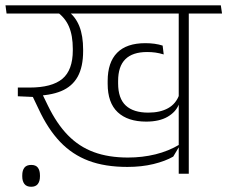

<svg xmlns="http://www.w3.org/2000/svg" viewBox="-36 -648 848 716"><path d="M668 -607.5H630.5V0H668ZM567.5 -597.5H792L787.5 -628H563.5ZM-11.5 -597.5H741.5L737.5 -628H-15.5ZM274 -462.5Q274 -514.5 260 -549.8Q246 -585 218.5 -605.5H174Q206.5 -583 221 -549.2Q235.5 -515.5 235.5 -465.5V-460.5Q235.5 -386.5 196.5 -354Q157.5 -321.5 74 -321.5H30.5L59 -290.5H86.5Q150.5 -291 192 -308.2Q233.5 -325.5 253.8 -362.2Q274 -399 274 -457.5ZM610 -64 633.5 -103.5V-109Q592.5 -84.5 543.8 -72.5Q495 -60.5 441 -60.5Q368.5 -60.5 313.8 -80.8Q259 -101 217.2 -143.8Q175.5 -186.5 142.5 -254.5L119 -303L30.5 -321.5V-289L86.5 -286.5L108 -241.5Q142.5 -167 188 -119.2Q233.5 -71.5 294.5 -48.5Q355.5 -25.5 439 -25.5Q492 -25.5 536.2 -36.2Q580.5 -47 610 -64ZM509 -194.5Q558 -194.5 589 -212.5Q620 -230.5 631 -259H635L632.5 -295Q620.5 -261 590.8 -244.5Q561 -228 517 -228Q461.5 -228 433 -254.5Q404.5 -281 404.5 -337V-346Q404.5 -400.5 431.5 -427.2Q458.5 -454 512.5 -454Q529 -454 543.5 -452Q558 -450 574.5 -445L570.5 -478Q556.5 -482.5 540.2 -484.8Q524 -487 506 -487Q436 -487 400.8 -451.2Q365.5 -415.5 365.5 -346V-335.5Q365.5 -264.5 403 -229.5Q440.5 -194.5 509 -194.5ZM80.5 48.5Q97 48.5 105 38.2Q113 28 113 10Q113 9.5 113 8Q113 6.5 113 6Q113 -12.5 105.2 -22.8Q97.5 -33 80.5 -33Q63 -33 55 -22.8Q47 -12.5 47 6Q47 6.5 47 8Q47 9.5 47 10Q47 27.5 55 38Q63 48.5 80.5 48.5Z"/></svg>

Font: Anek Devanagari ExtraLight
Style: Regular
Weight: 250
Designer: Kailash Malviya (Devanagari) & Yesha Goshar (Latin)
Foundry: Ek Type
Version: Version 1.003